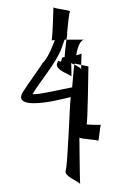

<svg xmlns="http://www.w3.org/2000/svg" viewBox="-20 -536 337 532"><path d="M46 -285C27 -258 47 -250 73 -250C108 -250 146 -260 176 -267C173 -249 168 -81 162 -63C157 -47 198 -34 202 -26C201 -42 200 -151 200 -155C201 -151 250 -149 252 -146C254 -143 257 -190 260 -190C258 -190 217 -190 220 -192C223 -194 225 -348 225 -352L205 -356V-343C205 -347 196 -352 186 -357C183 -336 181 -304 180 -294C154 -289 142 -286 111 -280C95 -277 83 -275 75 -275H70C91 -311 134 -359 150 -401C154 -413 157 -420 159 -426H164C165 -432 167 -440 166 -446C169 -474 171 -499 174 -504C177 -508 128 -512 128 -516C128 -520 126 -430 123 -424C124 -424 127 -425 132 -425C124 -405 116 -383 104 -368C100 -364 96 -359 92 -352L70 -320C61 -308 54 -297 46 -285ZM123 -424C123 -424 122 -424 122 -424C122 -424 123 -424 123 -424ZM138 -360C132 -341 177 -329 178 -324C178 -327 178 -356 177 -361C180 -360 183 -358 186 -357C186 -358 187 -359 187 -360L205 -356C205 -368 206 -384 206 -388C205 -386 199 -385 191 -383C194 -399 200 -424 213 -426H164C162 -409 160 -392 159 -378C156 -377 153 -377 152 -376C148 -351 144 -379 138 -360ZM178 -324ZM202 -24V-26ZM206 -388ZM260 -190Z"/></svg>

Font: FailCity
Style: Regular
Weight: 400
Version: Version 1